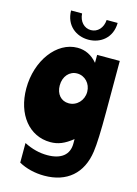

<svg xmlns="http://www.w3.org/2000/svg" viewBox="-146 -894 830 1163"><g transform="rotate(15 269.0 -312.5)"><path d="M372 -41C372 28 324 67 237 67C188 67 140 55 91 30V153C136 178 192 192 251 192C393 192 484 114 504 -27C511 -75 514 -158 514 -276V-598H372V-548C337 -589 296 -609 247 -609C117 -609 10 -466 10 -291C10 -128 102 -14 234 -14C283 -14 322 -30 372 -70ZM201 -361C201 -418 237 -458 285 -458C334 -458 372 -417 372 -366C372 -312 332 -270 281 -270C233 -270 201 -307 201 -361ZM373 -817C370 -767 338 -733 296 -733C254 -733 222 -767 219 -817H150C151 -723 220 -673 296 -673C372 -673 441 -723 442 -817Z"/></g></svg>

Font: Ranchers
Style: Regular
Weight: 400
Designer: Pablo Impallari, Brenda Gallo
Foundry: Pablo Impallari, Brenda Gallo
Version: Version 1.000